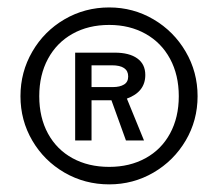

<svg xmlns="http://www.w3.org/2000/svg" viewBox="-20 -770 590 516"><path d="M35 -511.5Q35 -576.5 66.8 -631.2Q98.5 -686 153.2 -718Q208 -750 273.5 -750Q338 -750 392.5 -718Q447 -686 479 -631.2Q511 -576.5 511 -511.5Q511 -446.5 479 -392.2Q447 -338 392.5 -306.2Q338 -274.5 273.5 -274.5Q208 -274.5 153.2 -306.2Q98.5 -338 66.8 -392.2Q35 -446.5 35 -511.5ZM273.5 -321.5Q328.5 -321.5 371 -344.8Q413.5 -368 437 -411.2Q460.5 -454.5 460.5 -511.5Q460.5 -568.5 437 -612Q413.5 -655.5 371 -679.2Q328.5 -703 273.5 -703Q217.5 -703 175 -679.2Q132.5 -655.5 109 -612Q85.5 -568.5 85.5 -511.5Q85.5 -454 109 -411Q132.5 -368 175 -344.8Q217.5 -321.5 273.5 -321.5ZM182 -628.5H288.5Q327.5 -628.5 349 -613Q370.5 -597.5 370.5 -568.5Q370.5 -523 321 -505L367 -392.5H318.5L279.5 -500.5H226V-392.5H182ZM283.5 -536Q302 -536 313.2 -542.8Q324.5 -549.5 324.5 -564.5Q324.5 -594.5 280.5 -594.5H226V-536Z"/></svg>

Font: 1883 Sans
Style: Regular
Weight: 400
Designer: 1883 Sans project is a fork of Public Sans.
Version: Version 1.009